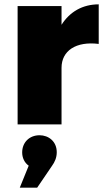

<svg xmlns="http://www.w3.org/2000/svg" viewBox="-20 -572 484 883"><path d="M263 -458V-544H61V0H263V-260C263 -339 330 -383 434 -370V-552C360 -552 301 -518 263 -458ZM162 50C115 50 82 83 82 129C82 153 92 176 112 190L71 291H151L219 191C232 173 241 153 241 128C241 78 203 50 162 50Z"/></svg>

Font: Montserrat ExtraBold
Style: Regular
Weight: 800
Designer: Julieta Ulanovsky
Foundry: Julieta Ulanovsky
Version: Version 4.000